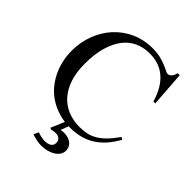

<svg xmlns="http://www.w3.org/2000/svg" viewBox="-247 -812 1161 1161"><g transform="rotate(45 334.0 -231.0)"><path d="M439 131.8Q439 151.9 427.7 167.5Q416.5 183.1 398.4 193.8Q380.4 204.6 357.2 210.2Q334 215.8 310.5 215.8Q290 215.8 269 211.2Q248 206.5 229.5 200.2L244.1 168.5Q250.5 170.9 258.5 173.3Q266.6 175.8 275.1 177.5Q283.7 179.2 291.5 180.2Q299.3 181.2 305.7 181.2Q333.5 181.2 348.9 170.4Q364.3 159.7 364.3 138.7Q364.3 121.6 354.2 111.6Q344.2 101.6 327.6 100.1Q315.9 99.1 304.2 100.6Q292.5 102.1 282.7 105L274.4 99.1L311 12.7Q286.1 9.8 263.7 2.9Q220.2 -9.3 184.3 -31.5Q148.4 -53.7 120.8 -85Q93.3 -116.2 74.2 -153.6Q55.2 -190.9 45.4 -233.6Q35.6 -276.4 35.6 -321.3Q35.6 -393.6 59.8 -458.3Q84 -522.9 128.2 -571.8Q172.4 -620.6 234.9 -649.2Q297.4 -677.7 373.5 -677.7Q411.1 -677.7 439.7 -670.4Q468.3 -663.1 489 -654.5Q509.8 -646 523.4 -638.7Q537.1 -631.3 544.4 -631.3Q557.6 -631.3 568.6 -642.8Q579.6 -654.3 585 -677.7H602.5L618.2 -452.6H602.5Q587.4 -503.4 565.4 -539.6Q543.5 -575.7 515.4 -598.6Q487.3 -621.6 453.6 -632.3Q419.9 -643.1 381.3 -643.1Q330.1 -643.1 287.1 -623.8Q244.1 -604.5 213.1 -564.5Q182.1 -524.4 164.6 -463.9Q147 -403.3 147 -320.3Q147 -249.5 164.8 -194.8Q182.6 -140.1 215.3 -103Q248 -65.9 293.7 -46.9Q339.4 -27.8 395.5 -27.8Q428.2 -27.8 456.1 -33.9Q483.9 -40 510.3 -55.4Q536.6 -70.8 562.7 -97.4Q588.9 -124 618.2 -165.5L632.3 -155.3Q607.9 -111.8 579.6 -79.8Q551.3 -47.9 517.6 -26.6Q483.9 -5.4 444.3 5.1Q404.8 15.6 357.9 15.6Q352.1 15.6 346.2 15.1L326.7 65.4Q339.8 62.5 355.5 62.5Q371.6 62.5 386.7 66.7Q401.9 70.8 413.3 79.1Q424.8 87.4 431.9 100.6Q439 113.8 439 131.8Z"/></g></svg>

Font: Doulos SIL Phon
Style: Regular
Weight: 400
Designer: Walt Agee, Victor Gaultney, Peter Martin, Debbi Hosken, Becca Hirsbrunner
Foundry: SIL International
Version: Version 5.000